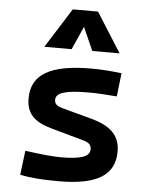

<svg xmlns="http://www.w3.org/2000/svg" viewBox="-56 -841 697 896"><g transform="rotate(5 293.0 -392.5)"><path d="M252.9 9.8C432.1 9.8 514.6 -41.5 514.6 -151.9C514.6 -229 468.8 -271 372.1 -295.9L247.1 -329.6C216.8 -337.4 203.1 -345.7 203.1 -367.7C203.1 -400.9 248.5 -415 356.4 -415C390.1 -415 431.6 -413.1 488.3 -408.2L501 -517.6C450.7 -523.9 405.8 -527.3 359.4 -527.3C167.5 -527.3 79.1 -476.1 79.1 -363.8C79.1 -290.5 118.2 -254.4 200.7 -231.9L349.6 -190.4C376 -183.1 388.2 -173.3 388.2 -151.4C388.2 -117.2 347.7 -102.5 252.9 -102.5C215.3 -102.5 161.6 -107.9 85.4 -118.2L71.3 -4.9C117.2 5.4 174.3 9.8 252.9 9.8ZM131.3 -609.4H259.3L307.6 -718.3L356 -609.4H483.9L366.7 -794.9H248.5Z"/></g></svg>

Font: Cascadia Code PL SemiBold
Style: Regular
Weight: 600
Monospace: yes
Designer: Aaron Bell
Foundry: Saja Typeworks
Version: Version 2404.023